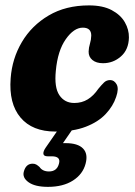

<svg xmlns="http://www.w3.org/2000/svg" viewBox="-20 -488 512 729"><path d="M294.5 -383Q260.5 -383 229.8 -339.2Q199 -295.5 192 -219.5Q185.5 -156 205.5 -126.5Q225.5 -97 262 -97Q291 -97 313.2 -110.8Q335.5 -124.5 353.5 -151Q365.5 -165.5 375 -174.8Q384.5 -184 398.5 -184Q413.5 -184 422.8 -167.8Q432 -151.5 421 -120Q409.5 -85 381.2 -55Q353 -25 305.8 -6.8Q258.5 11.5 190.5 11.5Q102.5 11.5 57.8 -41.8Q13 -95 20.5 -191Q26 -265.5 63 -328.2Q100 -391 164.8 -429.2Q229.5 -467.5 318 -467.5Q370.5 -467.5 404.2 -449.5Q438 -431.5 454 -403.5Q470 -375.5 469.5 -345.5Q468.5 -299.5 439.2 -273.8Q410 -248 371 -248Q345.5 -248 330.8 -260.2Q316 -272.5 316.5 -292.5Q317 -307.5 321.5 -322Q326 -336.5 326.5 -353Q326.5 -383 294.5 -383ZM210 -9H263.5L219 55.5Q224 55.5 229.5 55.5Q275.5 55.5 295.2 75.8Q315 96 305 133.5Q294.5 173.5 257 197.5Q219.5 221.5 162 221.5Q113 221.5 88.5 204Q64 186.5 70.5 163.5Q78.5 133.5 104 133.5Q112.5 133.5 118.5 137.2Q124.5 141 130 146Q141.5 163 166 163Q196.5 163 204 133Q211.5 105.5 176.5 105.5H161Q146 105.5 144.8 96.2Q143.5 87 153.5 72.5Z"/></svg>

Font: Fraunces 72pt S100
Style: Bold Italic
Weight: 700
Italic angle: -16°
Version: Version 1.000; ttfautohint (v1.8.3)